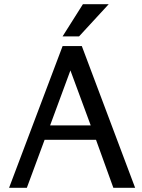

<svg xmlns="http://www.w3.org/2000/svg" viewBox="-20 -888 671 908"><path d="M619 0H516L434 -227H191L107 0H23L276 -670H367ZM409 -295 313 -555 217 -295ZM354 -716H276L372 -868H494Z"/></svg>

Font: Rosario
Style: Regular
Weight: 400
Designer: Hector Gatti
Foundry: Omnibus-Type
Version: Version 1.004